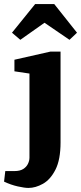

<svg xmlns="http://www.w3.org/2000/svg" viewBox="-37 -757 399 945"><path d="M103 168Q84 168 50.5 160.5Q17 153 -17 137L-11 85H34Q61 85 77 75Q93 65 100.5 49.5Q108 34 108 19V-395L34 -406V-463L211 -503H261V-56Q261 29 236 78Q211 127 174.5 147.5Q138 168 103 168ZM63 -561 22 -596 136 -737H230L342 -596L305 -561L182 -645Z"/></svg>

Font: Manuale ExtraBold
Style: Regular
Weight: 800
Version: Version 1.002